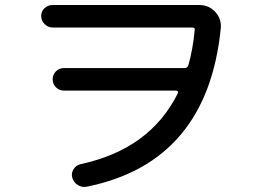

<svg xmlns="http://www.w3.org/2000/svg" viewBox="-20 -732 1040 767"><path d="M190.4 -622.1Q171.9 -622.1 158.2 -635.7Q144.5 -649.4 144.5 -668Q144.5 -686.5 157.7 -699.2Q170.9 -711.9 190.4 -711.9H777.3Q812.5 -711.9 837.4 -687Q862.3 -662.1 862.3 -627V-622.1Q809.6 -84 327.1 13.7Q307.6 17.6 291 7.3Q274.4 -2.9 268.6 -22.5Q263.7 -40 273.9 -56.2Q284.2 -72.3 301.8 -76.2Q579.1 -135.7 690.4 -359.4Q692.4 -363.3 690.4 -366.7Q688.5 -370.1 683.6 -370.1H235.4Q216.8 -370.1 203.6 -383.3Q190.4 -396.5 190.4 -415Q190.4 -433.6 203.1 -446.8Q215.8 -460 235.4 -460H717.8Q727.5 -460 732.4 -470.7Q751 -537.1 757.8 -612.3Q759.8 -622.1 748 -622.1Z"/></svg>

Font: Rounded-X Mgen+ 2m medium
Style: Regular
Weight: 500
Designer: [Source Han Sans]
Ryoko NISHIZUKA  (kana & ideographs); Paul D. Hunt (Latin, Greek & Cyrillic); Wenlong ZHANG  (bopomofo
Version: Version 1.059.20150602